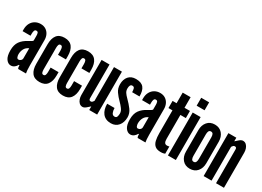

<svg xmlns="http://www.w3.org/2000/svg" viewBox="-23 -1423 2887 2119"><g transform="rotate(30 1421.0 -363.5)"><path d="M103.5 8Q68.5 8 43 -27.5Q17.5 -63 17.5 -136Q17.5 -206.5 47.8 -249.5Q78 -292.5 138.5 -324Q157.5 -334 170.5 -342Q183.5 -350 186.5 -357V-417Q186.5 -437.5 181.8 -452.2Q177 -467 158.5 -467Q141.5 -467 135.5 -451.2Q129.5 -435.5 129.5 -412V-386H28.5V-409Q28.5 -454 46.2 -486.8Q64 -519.5 94.8 -537.2Q125.5 -555 164.5 -555Q202 -555 229.5 -537.8Q257 -520.5 272.2 -490.2Q287.5 -460 287.5 -421V-95Q287.5 -58.5 289.5 -38.2Q291.5 -18 294.5 0H195.5Q189 -8 187.8 -23.5Q186.5 -39 186.5 -44H179.5Q167 -21 147.8 -6.5Q128.5 8 103.5 8ZM144.5 -91Q162 -91 174.2 -103Q186.5 -115 186.5 -129V-259Q150 -243.5 133.2 -212.2Q116.5 -181 116.5 -142Q116.5 -125 123 -108Q129.5 -91 144.5 -91Z M468.5 7.5Q402 7.5 370.8 -34Q339.5 -75.5 339.5 -149.5V-398Q339.5 -472.5 370.8 -513.8Q402 -555 468.5 -555Q535 -555 566.8 -513.5Q598.5 -472 598.5 -398V-355H497.5V-411Q497.5 -434 491.5 -449.5Q485.5 -465 468.5 -465Q451.5 -465 446 -449.2Q440.5 -433.5 440.5 -411V-136.5Q440.5 -114 446 -98.2Q451.5 -82.5 468.5 -82.5Q485.5 -82.5 491.5 -98Q497.5 -113.5 497.5 -136.5V-192.5H598.5V-149.5Q598.5 -75.5 566.8 -34Q535 7.5 468.5 7.5Z M767.5 7.5Q701 7.5 669.8 -34Q638.5 -75.5 638.5 -149.5V-398Q638.5 -472.5 669.8 -513.8Q701 -555 767.5 -555Q834 -555 865.8 -513.5Q897.5 -472 897.5 -398V-355H796.5V-411Q796.5 -434 790.5 -449.5Q784.5 -465 767.5 -465Q750.5 -465 745 -449.2Q739.5 -433.5 739.5 -411V-136.5Q739.5 -114 745 -98.2Q750.5 -82.5 767.5 -82.5Q784.5 -82.5 790.5 -98Q796.5 -113.5 796.5 -136.5V-192.5H897.5V-149.5Q897.5 -75.5 865.8 -34Q834 7.5 767.5 7.5Z M1018.5 8Q993.5 8 976.5 -8Q959.5 -24 951 -48.8Q942.5 -73.5 942.5 -99V-547H1043.5V-119Q1043.5 -103.5 1049.2 -96.8Q1055 -90 1067.5 -90Q1078.5 -90 1086.2 -97.8Q1094 -105.5 1100.5 -116V-547H1201.5V0H1100.5V-46Q1082.5 -29 1060 -10.5Q1037.5 8 1018.5 8Z M1378.5 8Q1343 8 1316.5 -4Q1290 -16 1272.5 -38.2Q1255 -60.5 1246.2 -91Q1237.5 -121.5 1237.5 -159H1331.5Q1331.5 -125.5 1342.2 -100.8Q1353 -76 1378.5 -76Q1400.5 -76 1407 -94.5Q1413.5 -113 1413.5 -137Q1413.5 -165 1391.8 -194.2Q1370 -223.5 1346.5 -246.5Q1306 -286.5 1279.2 -325.5Q1252.5 -364.5 1252.5 -417Q1252.5 -479 1285 -517Q1317.5 -555 1377.5 -555Q1413.5 -555 1438.2 -545.5Q1463 -536 1478 -517Q1493 -498 1499.8 -470.5Q1506.5 -443 1506.5 -407H1412.5Q1412.5 -433 1407 -452Q1401.5 -471 1379.5 -471Q1361.5 -471 1354 -455.8Q1346.5 -440.5 1346.5 -417Q1346.5 -389.5 1359.8 -368.2Q1373 -347 1404 -316.5Q1443 -278.5 1475.2 -235.5Q1507.5 -192.5 1507.5 -142Q1507.5 -109 1498.8 -81.5Q1490 -54 1473.2 -34Q1456.5 -14 1432.8 -3Q1409 8 1378.5 8Z M1626 8Q1591 8 1565.5 -27.5Q1540 -63 1540 -136Q1540 -206.5 1570.2 -249.5Q1600.5 -292.5 1661 -324Q1680 -334 1693 -342Q1706 -350 1709 -357V-417Q1709 -437.5 1704.2 -452.2Q1699.5 -467 1681 -467Q1664 -467 1658 -451.2Q1652 -435.5 1652 -412V-386H1551V-409Q1551 -454 1568.8 -486.8Q1586.5 -519.5 1617.2 -537.2Q1648 -555 1687 -555Q1724.5 -555 1752 -537.8Q1779.5 -520.5 1794.8 -490.2Q1810 -460 1810 -421V-95Q1810 -58.5 1812 -38.2Q1814 -18 1817 0H1718Q1711.5 -8 1710.2 -23.5Q1709 -39 1709 -44H1702Q1689.5 -21 1670.2 -6.5Q1651 8 1626 8ZM1667 -91Q1684.5 -91 1696.8 -103Q1709 -115 1709 -129V-259Q1672.5 -243.5 1655.8 -212.2Q1639 -181 1639 -142Q1639 -125 1645.5 -108Q1652 -91 1667 -91Z M2014 8Q1966.5 8 1941.5 -13Q1916.5 -34 1907.2 -73Q1898 -112 1898 -166V-456H1847V-547H1898V-682H1999V-547H2068.5V-456H1999V-151.5Q1999 -119.5 2008.5 -104.2Q2018 -89 2039.5 -89Q2049 -89 2056.2 -90.5Q2063.5 -92 2068 -94V-1.5Q2058 2.5 2046.2 5.2Q2034.5 8 2014 8Z M2103.5 0V-547H2204.5V0ZM2103.5 -634V-735H2204.5V-634Z M2384 7Q2323.5 7 2289 -33.8Q2254.5 -74.5 2254.5 -137V-411Q2254.5 -473.5 2289 -514.2Q2323.5 -555 2384 -555Q2444 -555 2478.8 -514.2Q2513.5 -473.5 2513.5 -411V-137Q2513.5 -74.5 2478.8 -33.8Q2444 7 2384 7ZM2384 -81Q2403.5 -81 2411 -96.8Q2418.5 -112.5 2418.5 -137V-411Q2418.5 -436 2411 -451.5Q2403.5 -467 2384 -467Q2364.5 -467 2357 -451.5Q2349.5 -436 2349.5 -411V-137Q2349.5 -112 2357 -96.5Q2364.5 -81 2384 -81Z M2558.5 0V-547H2659.5V-501Q2677.5 -518.5 2700 -536.8Q2722.5 -555 2741.5 -555Q2766.5 -555 2783.5 -539Q2800.5 -523 2809 -498.5Q2817.5 -474 2817.5 -448V0H2716.5V-428Q2716.5 -444 2711 -450.5Q2705.5 -457 2692.5 -457Q2681.5 -457 2673.8 -449.2Q2666 -441.5 2659.5 -431V0Z"/></g></svg>

Font: League Gothic
Style: Regular
Weight: 400
Designer: The League of Moveable Type
Version: Version 2.001